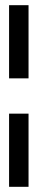

<svg xmlns="http://www.w3.org/2000/svg" viewBox="-20 -720 145 740"><path d="M15 -700H90V-418H15ZM15 -282H90V0H15Z"/></svg>

Font: Blaka Ink
Style: Regular
Weight: 400
Designer: Mohamed Gaber
Foundry: Kief Type Foundry
Version: Version 1.003; ttfautohint (v1.8.4.7-5d5b)